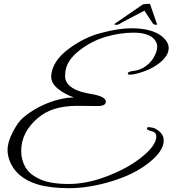

<svg xmlns="http://www.w3.org/2000/svg" viewBox="-20 -868 942 1005"><path d="M384 -314Q251 -314 178 -250Q91 -176 91 -78Q91 -32 112.5 6.5Q134 45 189 70Q243 95 339 95Q435 95 539 55Q644 15 716 -41Q798 -105 798 -153Q798 -176 774 -181Q750 -187 749 -194Q747 -204 764 -202Q783 -200 792 -195Q837 -171 837 -133Q837 -77 759 -16Q683 45 564 81Q445 117 343 117Q242 117 176 97Q62 62 28 -32Q23 -49 20.5 -66Q18 -83 21 -103.5Q24 -124 34 -149Q44 -174 64 -207Q83 -240 120 -267.5Q157 -295 200 -315.5Q243 -336 287.5 -347Q332 -358 367 -358Q316 -376 282 -404.5Q248 -433 248 -467V-473Q255 -549 338 -611Q422 -674 511 -696Q602 -720 667 -720Q777 -720 830 -676Q863 -647 863 -617Q863 -575 812 -536Q762 -498 689 -481Q671 -477 660 -477Q649 -477 649 -483Q649 -494 681 -497Q713 -501 740.5 -520Q768 -539 784 -566Q803 -599 803 -624Q803 -649 780 -670Q748 -697 678 -697Q609 -697 534.5 -675.5Q460 -654 397 -605Q321 -547 321 -476Q319 -453 330 -436Q341 -419 360.5 -407Q380 -395 405.5 -387.5Q431 -380 458 -376Q534 -363 534 -336Q534 -313 491 -313ZM736 -812Q676 -781 644.5 -764.5Q613 -748 608 -744Q599 -738 589 -738Q579 -738 579 -740.5Q579 -743 581 -744L728 -845Q766 -851 766 -845L801 -744Q807 -742 799 -739Q791 -736 781 -744Z"/></svg>

Font: #9Slide05 Great Vibes
Style: Regular
Weight: 400
Designer: Robert E. Leuschke
Foundry: Robert E. Leuschke
Version: Version 1.001